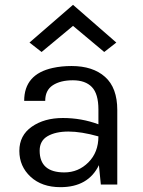

<svg xmlns="http://www.w3.org/2000/svg" viewBox="-20 -763 591 794"><path d="M387 -249V-310Q387 -375 360 -403Q333 -431 281.5 -431Q230 -431 198.5 -410.5Q167 -390 167 -346H80Q80 -456 198 -482Q234 -490 276 -490Q364 -490 414.5 -445Q465 -400 465 -308V0H397L389 -80Q345 11 230 11Q153 11 106.5 -32Q60 -75 60 -139Q60 -203 111.5 -239Q163 -275 240 -275Q317 -275 387 -249ZM102 -587 282 -743 461 -587 411 -548 282 -656 152 -548ZM144 -140Q144 -50 246 -50Q304 -50 345.5 -91.5Q387 -133 387 -199Q316 -219 263 -219Q210 -219 177 -200Q144 -181 144 -140Z"/></svg>

Font: Karmilla
Style: Regular
Weight: 400
Designer: Jonathan Pinhorn
Version: Version 1.000